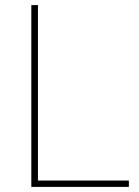

<svg xmlns="http://www.w3.org/2000/svg" viewBox="-20 -734 546 754"><path d="M103 0V-714H129V-25H486V0Z"/></svg>

Font: Noto Sans Cherokee Thin
Style: Regular
Weight: 100
Designer: Monotype Design Team
Foundry: Monotype Imaging Inc.
Version: Version 2.001; ttfautohint (v1.8.4.7-5d5b)